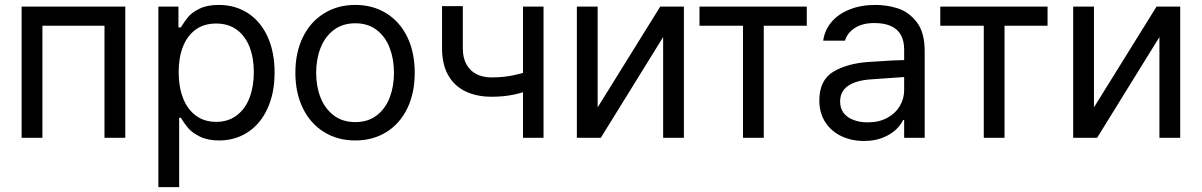

<svg xmlns="http://www.w3.org/2000/svg" viewBox="-20 -557 4857 776"><path d="M67.4 -530.3V0H151.4V-453.1H402.3V0H486.3V-530.3Z M620.1 -530.3V199.2H704.1V-81.1H710.9C720.7 -64.8 730.8 -50.6 741.2 -38.6C751.6 -26.5 767.3 -15.3 788.1 -4.9C808.9 5.5 834.6 10.7 865.2 10.7C908.9 10.7 947.8 -0.5 981.9 -22.9C1016.1 -45.4 1042.6 -77.5 1061.5 -119.1C1080.4 -160.8 1089.8 -209 1089.8 -263.7C1089.8 -319 1080.4 -367.4 1061.5 -408.7C1042.6 -450 1016.1 -481.8 981.9 -503.9C947.8 -526 908.5 -537.1 864.3 -537.1C833 -537.1 807.1 -532.1 786.6 -522C766.1 -511.9 751 -501 741.2 -489.3C731.4 -477.5 721.4 -463.2 710.9 -446.3H701.2V-530.3ZM719.7 -160.6C708 -190.9 702.1 -225.9 702.1 -265.6C702.1 -305.3 708 -339.8 719.7 -369.1C731.4 -398.4 748.5 -421.2 771 -437.5C793.5 -453.8 821 -461.9 853.5 -461.9C886.7 -461.9 914.7 -453.5 937.5 -436.5C960.3 -419.6 977.4 -396.3 988.8 -366.7C1000.2 -337.1 1005.9 -303.4 1005.9 -265.6C1005.9 -227.2 1000.2 -192.9 988.8 -162.6C977.4 -132.3 960.1 -108.4 937 -90.8C913.9 -73.2 886.1 -64.5 853.5 -64.5C821.6 -64.5 794.3 -72.9 771.5 -89.8C748.7 -106.8 731.4 -130.4 719.7 -160.6Z M1289.6 -23.4C1326.3 -0.7 1368.5 10.7 1416 10.7C1463.5 10.7 1505.5 -0.7 1542 -23.4C1578.5 -46.2 1606.6 -78.3 1626.5 -119.6C1646.3 -161 1656.2 -208.7 1656.2 -262.7C1656.2 -317.4 1646.3 -365.4 1626.5 -406.7C1606.6 -448.1 1578.5 -480.1 1542 -502.9C1505.5 -525.7 1463.5 -537.1 1416 -537.1C1368.5 -537.1 1326.3 -525.7 1289.6 -502.9C1252.8 -480.1 1224.3 -448.1 1204.1 -406.7C1183.9 -365.4 1173.8 -317.4 1173.8 -262.7C1173.8 -208.7 1183.9 -161 1204.1 -119.6C1224.3 -78.3 1252.8 -46.2 1289.6 -23.4ZM1502.9 -90.8C1479.5 -72.6 1450.5 -63.5 1416 -63.5C1381.5 -63.5 1352.4 -72.6 1328.6 -90.8C1304.9 -109 1287.1 -133.1 1275.4 -163.1C1263.7 -193 1257.8 -226.2 1257.8 -262.7C1257.8 -299.2 1263.7 -332.5 1275.4 -362.8C1287.1 -393.1 1304.9 -417.3 1328.6 -435.5C1352.4 -453.8 1381.5 -462.9 1416 -462.9C1450.5 -462.9 1479.5 -453.8 1502.9 -435.5C1526.4 -417.3 1543.8 -393.1 1555.2 -362.8C1566.6 -332.5 1572.3 -299.2 1572.3 -262.7C1572.3 -226.2 1566.6 -193 1555.2 -163.1C1543.8 -133.1 1526.4 -109 1502.9 -90.8Z M2176.8 0V-530.3H2093.8V0ZM2057.6 -174.8C2085 -180.7 2113.6 -189.5 2143.6 -201.2V-278.3C2112.3 -267.3 2083 -258.8 2055.7 -252.9C2028.3 -247.1 1998.7 -244.1 1966.8 -244.1C1944 -244.1 1924 -248.4 1906.7 -256.8C1889.5 -265.3 1875.8 -278.3 1865.7 -295.9C1855.6 -313.5 1850.6 -335.3 1850.6 -361.3V-532.2H1766.6V-361.3C1766.6 -319 1774.7 -283.2 1791 -253.9C1807.3 -224.6 1830.6 -202.6 1860.8 -188C1891.1 -173.3 1926.4 -166 1966.8 -166C2000 -166 2030.3 -168.9 2057.6 -174.8Z M2648.4 -530.3 2395.5 -123V-530.3H2311.5V0H2408.2L2660.2 -407.2V0H2744.1V-530.3Z M2807.1 -530.3V-453.1H2982.9V0H3066.9V-453.1H3240.7V-530.3Z M3556.2 -240.2C3606.9 -244.1 3635.3 -246.1 3641.1 -246.1L3640.1 -314.5L3584.5 -312.5C3528.5 -309.2 3497.2 -307.3 3490.7 -306.6C3433.4 -302.7 3385.9 -289.6 3348.1 -267.1C3310.4 -244.6 3291.5 -205.7 3291.5 -150.4C3291.5 -117.2 3299.5 -88.2 3315.4 -63.5C3331.4 -38.7 3353 -19.9 3380.4 -6.8C3407.7 6.2 3438.3 12.7 3472.2 12.7C3500.8 12.7 3526 8.3 3547.9 -0.5C3569.7 -9.3 3587.2 -20 3600.6 -32.7C3613.9 -45.4 3623.9 -58.6 3630.4 -72.3H3634.3V0H3717.3V-349.6C3717.3 -401 3706.4 -440.6 3684.6 -468.3C3662.8 -495.9 3637.2 -514.3 3607.9 -523.4C3578.6 -532.6 3548.7 -537.1 3518.1 -537.1C3479.7 -537.1 3445.1 -531.1 3414.6 -519C3384 -507 3359.4 -490.1 3340.8 -468.3C3322.3 -446.5 3311 -421.2 3307.1 -392.6H3395C3401.5 -414.1 3415 -431.3 3435.5 -444.3C3456.1 -457.4 3482.3 -463.9 3514.2 -463.9C3540.9 -463.9 3563.2 -459.8 3581.1 -451.7C3599 -443.5 3612.3 -431.5 3621.1 -415.5C3629.9 -399.6 3634.3 -380.2 3634.3 -357.4V-192.4C3634.3 -169.6 3628.4 -148.3 3616.7 -128.4C3605 -108.6 3588.1 -92.6 3565.9 -80.6C3543.8 -68.5 3517.4 -62.5 3486.8 -62.5C3465.3 -62.5 3446.1 -65.8 3429.2 -72.3C3412.3 -78.8 3399.1 -88.2 3389.6 -100.6C3380.2 -113 3375.5 -128.3 3375.5 -146.5C3375.5 -174.5 3386.4 -195.8 3408.2 -210.4C3430 -225.1 3460.8 -233.7 3500.5 -236.3Z M3780.3 -530.3V-453.1H3956.1V0H4040V-453.1H4213.9V-530.3Z M4654.3 -530.3 4401.4 -123V-530.3H4317.4V0H4414.1L4666 -407.2V0H4750V-530.3Z"/></svg>

Font: Pretendard Variable
Style: Regular
Weight: 400
Designer: Base glyphs from Inter by Rasmus Andersson; Hangeul glyphs from Noto Sans CJK(Source Han Sans) by Jang Soo-young and Kan
Foundry: Kil Hyung-jin
Version: Version 1.309;Glyphs 3.2 (3225)